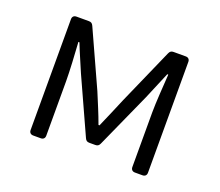

<svg xmlns="http://www.w3.org/2000/svg" viewBox="-85 -579 798 698"><g transform="rotate(20 313.5 -230.0)"><path d="M85.9 -444.3V-15.6C85.9 -5.9 91.8 0 101.6 0H130.9C140.6 0 146.5 -5.9 146.5 -15.6V-226.6C146.5 -265.6 142.6 -330.1 139.6 -376H143.6C157.2 -340.8 173.8 -304.7 187.5 -271.5L285.2 -56.6C289.1 -47.9 293.9 -44.9 302.7 -44.9H325.2C334 -44.9 338.9 -47.9 342.8 -56.6L439.5 -271.5L483.4 -376H487.3C484.4 -330.1 479.5 -265.6 479.5 -226.6V-15.6C479.5 -5.9 485.4 0 495.1 0H524.4C534.2 0 540 -5.9 540 -15.6V-444.3C540 -454.1 534.2 -460 524.4 -460H477.5C468.8 -460 463.9 -457 460 -448.2L364.3 -231.4C348.6 -193.4 332 -155.3 315.4 -117.2H311.5C297.9 -155.3 281.2 -193.4 265.6 -231.4L167 -448.2C163.1 -457 158.2 -460 149.4 -460H101.6C91.8 -460 85.9 -454.1 85.9 -444.3Z"/></g></svg>

Font: Ed Sans Neue Light
Style: Regular
Weight: 300
Designer: Stephen Hutchings
Version: Version 1.004;PS 001.004;hotconv 1.0.88;makeotf.lib2.5.64775